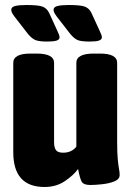

<svg xmlns="http://www.w3.org/2000/svg" viewBox="-20 -738 523 767"><path d="M158 9Q33 9 33 -130V-487Q33 -524 102 -524H126Q196 -524 196 -487V-170Q196 -149 203.5 -138.5Q211 -128 232 -128Q266 -128 285 -152V-487Q285 -524 355 -524H379Q448 -524 448 -487V-173Q448 -126 450.5 -101Q453 -76 455.5 -63Q458 -50 458 -39Q458 -22 437 -13.5Q416 -5 388 -2Q360 1 341 1Q314 1 306.5 -12Q299 -25 292 -63Q273 -37 238.5 -14Q204 9 158 9ZM338 -572Q304 -572 290 -578Q276 -584 261 -602L216 -660Q207 -671 200.5 -681Q194 -691 194 -699Q194 -710 209.5 -714Q225 -718 255 -718Q302 -718 319 -711.5Q336 -705 345 -687L378 -615Q387 -597 387 -589Q387 -580 375.5 -576Q364 -572 338 -572ZM169 -572Q136 -572 121.5 -578Q107 -584 92 -602L47 -660Q38 -671 31.5 -681Q25 -691 25 -699Q25 -710 40.5 -714Q56 -718 86 -718Q133 -718 150 -711.5Q167 -705 176 -687L209 -615Q218 -597 218 -589Q218 -580 206.5 -576Q195 -572 169 -572Z"/></svg>

Font: Asap Condensed ExtraBold
Style: Regular
Weight: 800
Width: 3
Designer: Pablo Cosgaya
Foundry: Omnibus-Type
Version: Version 3.001; ttfautohint (v1.8.4.7-5d5b)